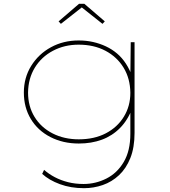

<svg xmlns="http://www.w3.org/2000/svg" viewBox="-20 -746 889 1006"><path d="M420 240Q351 240 294 219Q237 198 201 165L211 144Q236 166 267.5 182.5Q299 199 336.5 208.5Q374 218 418 218Q481 218 537.5 189.5Q594 161 628.5 102.5Q663 44 663 -45V-180L674 -181Q650 -117 609 -75.5Q568 -34 513.5 -14Q459 6 393 6Q310 6 244 -28Q178 -62 141.5 -122.5Q105 -183 105 -261Q105 -339 143.5 -401Q182 -463 247 -498.5Q312 -534 392 -534Q432 -534 467.5 -526Q503 -518 535 -503Q567 -488 593.5 -465.5Q620 -443 640 -412Q660 -381 673 -344L663 -345L665 -525H685V-50Q685 27 663 82Q641 137 603.5 172Q566 207 518.5 223.5Q471 240 420 240ZM393 -16Q474 -16 534.5 -47.5Q595 -79 629 -134.5Q663 -190 663 -260Q662 -335 627.5 -391.5Q593 -448 532.5 -480Q472 -512 392 -512Q318 -512 257.5 -480Q197 -448 162.5 -391.5Q128 -335 127 -261Q127 -189 161 -133.5Q195 -78 255.5 -47Q316 -16 393 -16ZM299 -621 287 -634 394 -726H422L529 -634L517 -621L401 -713H416Z"/></svg>

Font: Lexend Peta Thin
Style: Regular
Weight: 250
Version: Version 1.007